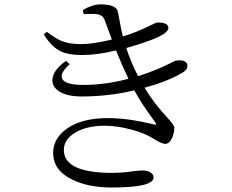

<svg xmlns="http://www.w3.org/2000/svg" viewBox="-20 -792 1040 859"><path d="M480.5 46.9Q375 46.9 303.7 11.7Q217.8 -29.3 217.8 -108.4Q217.8 -171.9 278.3 -215.8Q345.7 -263.7 462.9 -263.7Q547.9 -263.7 661.1 -237.3Q666 -236.3 668 -235.4Q684.6 -230.5 674.8 -244.1Q670.9 -250 660.2 -264.6Q609.4 -334 581.1 -387.7Q466.8 -360.4 344.7 -360.4Q278.3 -360.4 242.2 -384.8Q208 -409.2 215.8 -445.3Q223.6 -483.4 275.4 -519.5L292 -504.9Q245.1 -462.9 258.8 -438.5Q273.4 -412.1 352.5 -412.1Q452.1 -412.1 554.7 -439.5Q529.3 -492.2 499 -566.4Q417 -545.9 347.7 -545.9Q288.1 -545.9 255.9 -560.5Q210.9 -580.1 175.8 -638.7L189.5 -649.4Q230.5 -619.1 255.9 -608.4Q290 -594.7 343.8 -594.7Q395.5 -594.7 480.5 -615.2Q473.6 -632.8 460.9 -668Q454.1 -685.5 451.2 -694.3Q445.3 -712.9 436.5 -719.7Q425.8 -728.5 404.3 -729.5Q387.7 -730.5 354.5 -728.5L350.6 -747.1Q393.6 -772.5 430.7 -772.5Q502 -772.5 507.8 -737.3Q509.8 -729.5 512.7 -711.9Q522.5 -657.2 529.3 -628.9Q592.8 -647.5 655.3 -679.7Q678.7 -691.4 684.6 -691.4Q732.4 -691.4 733.4 -668Q733.4 -654.3 711.9 -639.6Q667 -611.3 544.9 -577.1Q566.4 -511.7 597.7 -451.2Q643.6 -465.8 683.6 -482.4Q713.9 -495.1 745.1 -510.7Q764.6 -521.5 772.5 -521.5Q818.4 -525.4 818.4 -497.1Q818.4 -478.5 795.9 -466.8Q730.5 -427.7 627 -399.4Q669.9 -328.1 731.4 -262.7Q759.8 -231.4 759.8 -220.7Q759.8 -196.3 749 -172.9Q736.3 -148.4 719.7 -148.4Q705.1 -148.4 675.8 -166Q655.3 -178.7 641.6 -185.5Q607.4 -202.1 561.5 -213.9Q502 -229.5 448.2 -229.5Q369.1 -229.5 317.4 -199.2Q265.6 -168.9 265.6 -121.1Q265.6 -18.6 482.4 -18.6Q525.4 -18.6 572.3 -25.4Q601.6 -29.3 617.2 -29.3Q639.6 -29.3 653.3 -20.5Q667 -11.7 667 2Q667 46.9 480.5 46.9Z"/></svg>

Font: Bpmf Zihi Only R
Style: R
Weight: 400
Foundry: But Ko
Version: Version 1.320